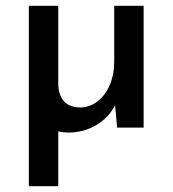

<svg xmlns="http://www.w3.org/2000/svg" viewBox="-20 -438 593 659"><path d="M213 17Q196 17 180 13V201H79V-418H180V-144Q182 -111 199 -91Q216 -71 253 -69Q287 -69 314 -89.5Q341 -110 356.5 -146Q372 -182 372 -227V-418H473V0H382L375 -77Q354 -35 311 -9Q268 17 213 17Z"/></svg>

Font: Reem Kufi Ink
Style: Regular
Weight: 400
Designer: Khaled Hosny
Version: Version 1.7